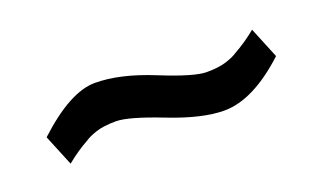

<svg xmlns="http://www.w3.org/2000/svg" viewBox="-32 -452 595 355"><g transform="rotate(-20 265.5 -274.0)"><path d="M367 -209Q324 -209 260 -234Q196 -259 171.5 -259Q147 -259 132 -254Q117 -249 110 -244Q88 -232 66 -214L41 -275Q110 -339 159 -339Q208 -339 272 -313Q336 -287 360.5 -287Q385 -287 400 -292Q415 -297 422 -302Q444 -314 466 -332L491 -271Q424 -209 367 -209Z"/></g></svg>

Font: Magra
Style: Regular
Weight: 400
Designer: Viviana Monsalve
Foundry: Viviana Monsalve
Version: Version 1.001